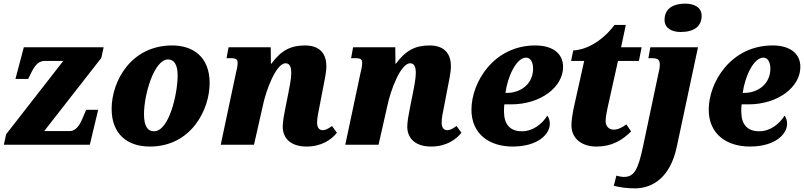

<svg xmlns="http://www.w3.org/2000/svg" viewBox="-20 -796 4422 1056"><path d="M1 0H474L520 -192H454L444 -169C427 -126 406 -75 363 -75H223L537 -477L550 -536H111L65 -362H135L137 -366C163 -418 179 -461 228 -461H328L14 -58Z M804 10C1032 10 1133 -193 1133 -339C1133 -485 1040 -546 927 -546C701 -546 594 -350 594 -197C594 -59 680 10 804 10ZM827 -74C792 -74 772 -102 772 -168C772 -277 828 -469 904 -469C936 -469 957 -443 957 -380C957 -283 911 -74 827 -74Z M1666 10C1749 10 1803 -28 1833 -66L1806 -103C1785 -88 1771 -80 1755 -80C1735 -80 1724 -95 1724 -122C1724 -149 1731 -177 1738 -214L1757 -313C1764 -349 1775 -397 1775 -432C1775 -492 1747 -546 1657 -546C1577 -546 1525 -517 1472 -445H1470L1469 -536H1237L1226 -476H1250C1283 -476 1287 -466 1287 -450C1287 -433 1282 -412 1278 -396L1194 0H1377L1425 -212C1442 -297 1498 -448 1551 -448C1578 -448 1582 -418 1582 -395C1582 -362 1571 -310 1566 -284L1550 -204C1541 -160 1536 -129 1535 -102C1534 -33 1582 10 1666 10Z M2351 10C2434 10 2488 -28 2518 -66L2491 -103C2470 -88 2456 -80 2440 -80C2420 -80 2409 -95 2409 -122C2409 -149 2416 -177 2423 -214L2442 -313C2449 -349 2460 -397 2460 -432C2460 -492 2432 -546 2342 -546C2262 -546 2210 -517 2157 -445H2155L2154 -536H1922L1911 -476H1935C1968 -476 1972 -466 1972 -450C1972 -433 1967 -412 1963 -396L1879 0H2062L2110 -212C2127 -297 2183 -448 2236 -448C2263 -448 2267 -418 2267 -395C2267 -362 2256 -310 2251 -284L2235 -204C2226 -160 2221 -129 2220 -102C2219 -33 2267 10 2351 10Z M2799 10C2940 10 3004 -59 3004 -115C3004 -134 2998 -151 2990 -160C2964 -117 2913 -74 2851 -74C2784 -74 2752 -113 2752 -183C2752 -196 2752 -210 2754 -222H2791C2955 -222 3077 -318 3077 -428C3077 -502 3020 -546 2924 -546C2696 -546 2573 -344 2573 -193C2573 -55 2676 10 2799 10ZM2767 -285H2760C2772 -377 2821 -479 2873 -479C2898 -479 2912 -455 2912 -418C2912 -337 2847 -285 2767 -285Z M3259 10C3351 10 3406 -29 3451 -73L3425 -112C3404 -96 3380 -83 3355 -83C3330 -83 3311 -101 3311 -129C3311 -148 3314 -167 3321 -200L3379 -461H3494L3509 -536H3396L3422 -659H3360C3283 -556 3186 -519 3133 -519L3121 -461H3193L3133 -191C3128 -165 3123 -131 3123 -107C3123 -29 3186 10 3259 10Z M3723 -620C3799 -620 3839 -652 3839 -709C3839 -758 3795 -776 3748 -776C3690 -776 3635 -754 3635 -686C3635 -641 3675 -620 3723 -620ZM3477 240C3567 238 3667 183 3703 8L3819 -536H3557L3546 -476H3566C3601 -476 3609 -465 3609 -439C3609 -422 3604 -404 3599 -381L3517 8C3489 141 3467 177 3411 177C3399 177 3379 173 3370 170L3356 226C3396 235 3424 240 3477 240Z M4104 10C4245 10 4309 -59 4309 -115C4309 -134 4303 -151 4295 -160C4269 -117 4218 -74 4156 -74C4089 -74 4057 -113 4057 -183C4057 -196 4057 -210 4059 -222H4096C4260 -222 4382 -318 4382 -428C4382 -502 4325 -546 4229 -546C4001 -546 3878 -344 3878 -193C3878 -55 3981 10 4104 10ZM4072 -285H4065C4077 -377 4126 -479 4178 -479C4203 -479 4217 -455 4217 -418C4217 -337 4152 -285 4072 -285Z"/></svg>

Font: Noto Serif SemiCondensed Black
Style: Italic
Weight: 900
Width: 4
Italic angle: -12°
Designer: Monotype Design Team
Foundry: Monotype Imaging Inc.
Version: Version 2.014